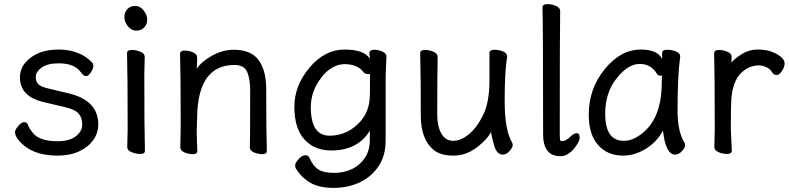

<svg xmlns="http://www.w3.org/2000/svg" viewBox="-20 -733 3839 934"><path d="M261 24Q157 24 98 -24Q53 -62 53 -90Q53 -102 69 -120.5Q85 -139 97 -139Q110 -139 115 -128Q122 -109 137 -90Q168 -46 260 -46Q319 -46 349.5 -70.5Q380 -95 380 -127Q380 -159 363.5 -179.5Q347 -200 295.5 -212Q244 -224 194 -236Q77 -263 77 -356Q77 -397 103 -428Q158 -492 264 -492Q370 -492 430 -427Q434 -423 434 -411Q434 -399 422 -381Q410 -363 399 -363Q387 -363 375 -379Q345 -425 266 -425Q210 -425 182 -404Q154 -383 154 -360Q154 -336 166 -323.5Q178 -311 217 -302L313 -279Q458 -245 458 -128Q458 -86 433.5 -51.5Q409 -17 364.5 3.5Q320 24 261 24Z M662 16Q643 16 621 7.5Q599 -1 599 -17L601 -105Q601 -368 598 -475Q598 -490 622 -490Q641 -490 662.5 -481.5Q684 -473 684 -457L682 -368Q682 -105 685 1Q685 16 662 16ZM585 -650Q585 -672 599 -688Q613 -704 638 -704Q662 -704 679 -682Q696 -660 696 -638Q696 -615 681.5 -599.5Q667 -584 643 -584Q619 -584 602 -605.5Q585 -627 585 -650Z M1255 17Q1236 17 1215.5 8.5Q1195 0 1195 -17Q1197 -34 1197 -293Q1197 -351 1182 -384Q1167 -417 1121 -417Q942 -417 939 -162L937 -97Q937 -59 940 1Q940 17 917 17Q898 17 877.5 8.5Q857 0 857 -17L859 -115Q859 -364 856 -471Q856 -487 880 -487Q898 -487 918.5 -478.5Q939 -470 939 -453V-439Q937 -411 937 -398Q959 -433 1011.5 -462Q1064 -491 1117 -491Q1213 -491 1248 -425Q1275 -378 1275 -297Q1275 -105 1278 1Q1278 17 1255 17Z M1583 -73Q1671 -73 1733 -142Q1776 -190 1779 -263Q1780 -290 1780 -372Q1780 -373 1768 -373Q1756 -373 1749 -381Q1720 -421 1655 -421Q1625 -421 1594.5 -403Q1564 -385 1542 -354Q1492 -289 1492 -212Q1492 -73 1583 -73ZM1603 181Q1533 181 1490.5 156.5Q1448 132 1420 88Q1416 82 1416 70Q1416 59 1433 40.5Q1450 22 1465 22Q1480 22 1486 36Q1503 75 1529 91.5Q1555 108 1605 108Q1655 108 1694 88.5Q1733 69 1756 33.5Q1779 -2 1779 -51V-97Q1720 -1 1591 -1Q1509 -1 1460.5 -55Q1412 -109 1412 -213Q1412 -317 1486 -404.5Q1560 -492 1656 -492Q1752 -492 1779 -447L1777 -475Q1777 -491 1801 -491Q1819 -491 1839.5 -482.5Q1860 -474 1860 -457Q1856 -381 1856 -358V-50Q1856 25 1821 76.5Q1786 128 1729 154.5Q1672 181 1603 181Z M2089 -4Q2027 -55 2027 -171Q2027 -368 2024 -474Q2024 -490 2048 -490Q2067 -490 2088 -481.5Q2109 -473 2109 -456Q2107 -368 2107 -175Q2107 -119 2127 -83.5Q2147 -48 2184 -48Q2222 -48 2261 -80Q2300 -112 2330.5 -174Q2361 -236 2361 -342V-475Q2361 -491 2386 -491Q2406 -491 2426.5 -483Q2447 -475 2447 -458Q2435 -385 2435 -241Q2435 -99 2472 -38Q2474 -34 2474 -26Q2474 -16 2459 1.5Q2444 19 2426 19Q2396 19 2383 -27.5Q2370 -74 2369 -92Q2351 -55 2299 -15.5Q2247 24 2185 24Q2123 24 2089 -4Z M2707 27Q2624 27 2622 -75Q2622 -590 2619 -697Q2619 -713 2644 -713Q2663 -713 2684 -704.5Q2705 -696 2705 -679Q2703 -590 2703 -78Q2703 -53 2706 -49.5Q2709 -46 2715 -46Q2734 -47 2759 -72Q2773 -85 2785 -85Q2800 -85 2800 -63Q2800 -45 2772 -9Q2740 27 2707 27Z M3014 -48Q3056 -48 3097 -79Q3199 -153 3199 -330L3200 -365H3191Q3182 -365 3177 -372Q3148 -422 3092 -422Q3035 -422 2979.5 -352Q2924 -282 2924 -180Q2924 -48 3014 -48ZM3011 24Q2935 24 2889.5 -27.5Q2844 -79 2844 -175Q2844 -302 2922 -397Q3000 -492 3097 -492Q3179 -492 3201 -446V-475Q3201 -491 3226 -491Q3246 -491 3267.5 -483Q3289 -475 3289 -458Q3276 -368 3276 -195Q3276 -92 3310 -38Q3313 -32 3313 -25Q3313 -16 3298 1.5Q3283 19 3264 19Q3218 19 3205 -98Q3177 -44 3123 -10Q3069 24 3011 24Z M3516 16Q3497 16 3476 7.5Q3455 -1 3455 -18L3457 -106Q3457 -367 3454 -474Q3454 -490 3478 -490Q3497 -490 3518 -481.5Q3539 -473 3539 -458Q3539 -436 3538 -428Q3549 -444 3584 -467Q3622 -492 3665 -492Q3707 -492 3734 -481.5Q3761 -471 3779 -456Q3797 -441 3797 -424Q3797 -408 3784 -388Q3771 -368 3758 -368Q3744 -368 3736 -381Q3727 -398 3707 -406.5Q3687 -415 3673 -415Q3633 -415 3599 -390Q3549 -354 3539 -265Q3535 -230 3535 -106L3540 0Q3540 16 3516 16Z"/></svg>

Font: LXGW WenKai Lite Medium
Style: Regular
Weight: 500
Designer: LXGW / Fontworks Inc.
Foundry: LXGW / Fontworks Inc.
Version: Version 1.511; March 25, 2025